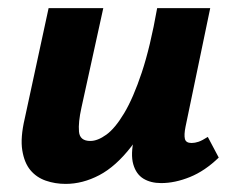

<svg xmlns="http://www.w3.org/2000/svg" viewBox="-20 -444 580 474"><path d="M142 10Q116 10 93 2Q70 -6 55 -24Q40 -42 35 -73Q30 -104 41 -151L100 -424H235L181 -178Q173 -142 175 -119Q177 -96 203 -96Q221 -96 242.5 -111.5Q264 -127 286.5 -164.5Q309 -202 330 -265Q351 -328 368 -424H431Q407 -299 374.5 -215Q342 -131 304 -82Q266 -33 225 -11.5Q184 10 142 10ZM378 8Q352 8 334 -3Q316 -14 309 -38.5Q302 -63 311 -103L377 -424H499L438 -131Q434 -111 436.5 -101Q439 -91 453 -91Q461 -91 470 -94Q479 -97 493 -106L520 -55Q486 -22 449 -7Q412 8 378 8Z"/></svg>

Font: Ysabeau Infant ExtraBold
Style: Italic
Weight: 800
Italic angle: -12°
Designer: Christian Thalmann (Catharsis Fonts)
Version: Version 2.001;gftools[0.9.30]; featfreeze: ss01,ss02,lnum